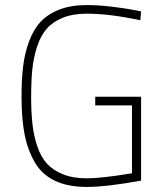

<svg xmlns="http://www.w3.org/2000/svg" viewBox="-20 -729 657 758"><path d="M356 -313V-347H537V-16Q401 9 322 9Q247 9 195.5 -16Q144 -41 116 -90.5Q88 -140 76.5 -201.5Q65 -263 65 -347Q65 -414 71 -465Q77 -516 94 -563.5Q111 -611 139.5 -642Q168 -673 214 -691Q260 -709 322 -709Q369 -709 422.5 -702.5Q476 -696 506 -690L537 -684L534 -649Q413 -675 322 -675Q267 -675 227 -658.5Q187 -642 163.5 -614.5Q140 -587 126 -543.5Q112 -500 107.5 -454.5Q103 -409 103 -347Q103 -286 108 -240Q113 -194 127 -152Q141 -110 165 -83.5Q189 -57 228.5 -41Q268 -25 322 -25Q353 -25 396 -30Q439 -35 469.5 -40Q500 -45 501 -45V-313Z"/></svg>

Font: TypoPRO Titillium Maps
Style: 1 wt
Weight: 100
Designer: Campivisivi
Foundry: Accademia di Belle Arti di Urbino and students of MA course of Visual design
Version: Version 001.001